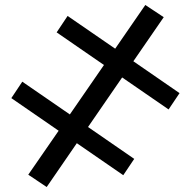

<svg xmlns="http://www.w3.org/2000/svg" viewBox="-20 -743 766 771"><path d="M167.5 8 93.5 -41.5 215.5 -218 25.5 -349 69.5 -415 260.5 -283.5 397.5 -482 207.5 -613 251.5 -679 442.5 -547.5 563.5 -723 637.5 -674 515.5 -497 701 -369 657 -303.5 470.5 -432 333.5 -233 519 -105 475 -39.5 288.5 -168Z"/></svg>

Font: Verano Sans
Style: Regular
Weight: 400
Designer: Lukasz Dziedzic with Adam Twardoch and Botio Nikoltchev
Foundry: tyPoland Lukasz Dziedzic
Version: Version 3.001;December 28, 2019;FontCreator 12.0.0.2547 64-b